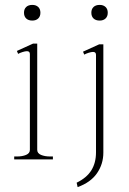

<svg xmlns="http://www.w3.org/2000/svg" viewBox="-20 -651 525 784"><path d="M78 -599Q78 -614 87 -622.5Q96 -631 112 -631Q127 -631 136 -622.5Q145 -614 145 -599Q145 -584 136 -575.5Q127 -567 112 -567Q96 -567 87 -575.5Q78 -584 78 -599ZM353 -599Q353 -614 362 -622.5Q371 -631 387 -631Q402 -631 411 -622.5Q420 -614 420 -599Q420 -584 411 -575.5Q402 -567 387 -567Q371 -567 362 -575.5Q353 -584 353 -599ZM38 -12H49Q71 -12 86.5 -18.5Q102 -25 102 -39V-430Q102 -442 90 -442Q83 -442 72 -438.5Q61 -435 54 -431L49 -443L115 -473H132V-39Q132 -25 147.5 -18.5Q163 -12 185 -12H196V0H38ZM293 95Q334 75 353 44.5Q372 14 372 -29V-427Q372 -439 360 -439Q353 -439 342 -435.5Q331 -432 324 -428L319 -440L385 -470H402V-28Q402 19 376 56.5Q350 94 297 113Z"/></svg>

Font: Taviraj Thin
Style: Regular
Weight: 100
Designer: Katatrad Team
Foundry: CadsonDemak
Version: Version 1.030